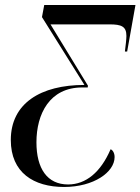

<svg xmlns="http://www.w3.org/2000/svg" viewBox="-20 -734 559 764"><path d="M235 10C353 10 436 -49 436 -109C436 -127 427 -138 420 -140C381 -49 322 0 251 0C168 0 125 -63 125 -168C125 -280 177 -386 307 -386H329L330 -393L181 -637H416C463 -637 483 -629 483 -591C483 -578 480 -553 477 -529H486L519 -714H156L147 -666L316 -396C142 -396 23 -323 23 -177C23 -47 114 10 235 10Z"/></svg>

Font: Noto Serif Display Condensed Medium
Style: Italic
Weight: 500
Width: 3
Italic angle: -12°
Designer: Monotype Design Team
Foundry: Monotype Imaging Inc.
Version: Version 2.009